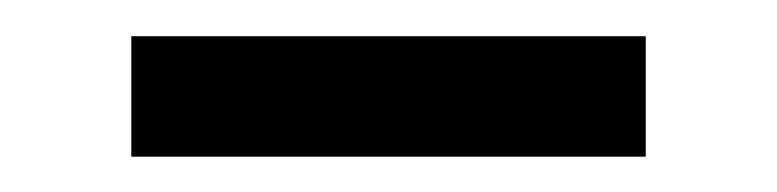

<svg xmlns="http://www.w3.org/2000/svg" viewBox="-20 -660 429 106"><path d="M336.5 -573.5H52.5V-640H336.5Z"/></svg>

Font: Anek Devanagari Medium Medium
Style: Regular
Weight: 500
Version: Version 1.003